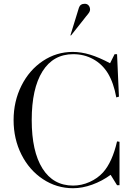

<svg xmlns="http://www.w3.org/2000/svg" viewBox="-20 -981 716 1017"><path d="M367 2Q262 2 205 -88.5Q148 -179 148 -345Q148 -512 205 -603Q262 -694 368 -694Q426 -694 474 -667.5Q522 -641 552 -592Q582 -542 596 -465L610 -469L600 -694H587L563 -646Q505 -677 457.5 -691.5Q410 -706 365 -706Q279 -706 207 -658Q135 -610 93.5 -527Q52 -444 52 -345Q52 -245 93.5 -162.5Q135 -80 207.5 -32Q280 16 367 16Q416 16 468.5 -3Q521 -22 566 -55L600 0H613V-230L600 -232Q575 -123 526 -68Q497 -36 454.5 -17Q412 2 367 2ZM356 -793 421 -875 435 -893Q448 -908 452.5 -915.5Q457 -923 457 -930Q457 -943 449.5 -952Q442 -961 429 -961Q405 -961 398 -940L353 -794Z"/></svg>

Font: Libre Caslon Display
Style: Regular
Weight: 400
Designer: Pablo Impallari, Rodrigo Fuenzalida
Foundry: Pablo Impallari, Rodrigo Fuenzalida
Version: Version 1.100; ttfautohint (v1.6) -l 8 -r 50 -G 200 -x 14 -D